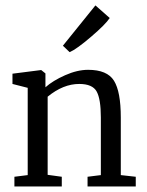

<svg xmlns="http://www.w3.org/2000/svg" viewBox="-20 -673 530 693"><path d="M32 0V-35L80 -41V-356L25 -370V-407L127 -420H129L144 -408V-358Q171 -382 215 -401.5Q259 -421 298 -421Q367 -421 391.5 -381.5Q416 -342 416 -249V-41L470 -35V0H296V-35L344 -41V-249Q344 -315 329 -342.5Q314 -370 266 -370Q208 -370 152 -324V-42L203 -35V0ZM231 -485 207 -508 324 -653H325L376 -608Q361 -585 309 -540.5Q257 -496 232 -485Z"/></svg>

Font: Aikya
Style: Regular
Weight: 400
Designer: Neelakash Kshetrimayum (Latin subset based on Merriweather by Eben Sorkin)
Foundry: Brand New Type
Version: Version 1.00 b005